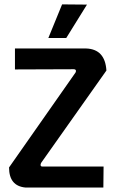

<svg xmlns="http://www.w3.org/2000/svg" viewBox="-20 -838 511 859"><path d="M443.4 -92.8H169.9Q159.2 -92.8 162.1 -104.5Q163.1 -107.4 164.1 -109.4L456.1 -522.5Q450.2 -618.2 365.2 -621.1H46.9V-527.3L309.6 -528.3Q322.3 -528.3 319.3 -516.6Q318.4 -514.6 317.4 -512.7L20.5 -88.9Q20.5 -5.9 93.8 1Q99.6 1 104.5 1H442.4ZM196.3 -668 257.8 -818.4 369.1 -817.4 276.4 -668Z"/></svg>

Font: Gemunu Libre
Style: Bold
Weight: 700
Designer: Pushpananda Ekanayake, Sol Matas, Kosala Senevirathne
Foundry: Mooniak
Version: Version 1.001